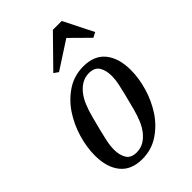

<svg xmlns="http://www.w3.org/2000/svg" viewBox="-230 -863 969 969"><g transform="rotate(-45 255.0 -378.5)"><path d="M199 -32Q227 -32 249.5 -45Q272 -58 290 -80.5Q308 -103 320.5 -133Q333 -163 342 -198Q355 -247 363 -279.5Q371 -312 375.5 -333.5Q380 -355 381.5 -368.5Q383 -382 383 -393Q383 -434 367 -460Q351 -486 311 -486Q283 -486 260.5 -473Q238 -460 220 -437.5Q202 -415 189.5 -384.5Q177 -354 168 -320Q155 -271 147 -238.5Q139 -206 134.5 -184.5Q130 -163 128.5 -149.5Q127 -136 127 -125Q127 -84 143 -58Q159 -32 199 -32ZM195 12Q117 12 77.5 -37Q38 -86 38 -171Q38 -229 56.5 -292Q75 -355 110 -408Q145 -461 197 -495.5Q249 -530 315 -530Q393 -530 432.5 -481Q472 -432 472 -347Q472 -289 453.5 -226Q435 -163 400 -110Q365 -57 313 -22.5Q261 12 195 12ZM184 -613 337 -769H400L480 -610L453 -596L356 -692L208 -596Z"/></g></svg>

Font: IBM Plex Serif Text
Style: Italic
Weight: 450
Italic angle: -14°
Designer: Mike Abbink, Paul van der Laan, Pieter van Rosmalen
Foundry: Bold Monday
Version: Version 3.001